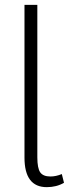

<svg xmlns="http://www.w3.org/2000/svg" viewBox="-20 -762 326 792"><path d="M81 -112V-742H134V-113Q134 -68 146 -51Q158 -34 188 -34Q211 -34 235 -44L244 -8Q213 10 173 10Q81 10 81 -112Z"/></svg>

Font: Sarabun ExtraLight
Style: Regular
Weight: 275
Designer: Suppakit Chalermlarp | Katatrad Co.,Ltd.
Foundry: Cadson Demak Co.,Ltd.
Version: Version 1.000; ttfautohint (v1.6)